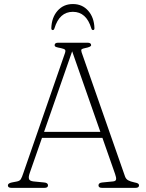

<svg xmlns="http://www.w3.org/2000/svg" viewBox="-20 -906 706 926"><path d="M211.5 -12Q211.5 0 194.5 0H35Q18 0 18 -12Q18 -22 37 -26L60.5 -30.5Q75 -33 80.5 -42Q86 -51 92.5 -71L293 -649Q297.5 -662 293.5 -666.2Q289.5 -670.5 273.5 -674Q259 -676.5 251.2 -679.2Q243.5 -682 243.5 -688Q243.5 -700 260.5 -700H402.5Q419.5 -700 419.5 -688Q419.5 -679.5 390 -674Q377.5 -671.5 373.8 -668.2Q370 -665 373.5 -654L583 -55Q587.5 -42.5 598 -36.5Q608.5 -30.5 627.5 -26.5Q641 -24 645.8 -20.8Q650.5 -17.5 650.5 -12Q650.5 0 633.5 0H472Q455 0 455 -12Q455 -24.5 474 -26L525 -31Q538 -32 539.8 -40.5Q541.5 -49 535 -67L474 -241H182.5L123.5 -72Q116.5 -52 120 -42.5Q123.5 -33 141.5 -31L192.5 -26Q211.5 -24.5 211.5 -12ZM192.5 -270H464L328 -658.5ZM331.5 -849Q266.5 -849 242.5 -769Q240 -761 234.5 -761Q227.5 -761 227.5 -770Q229 -821.5 257.5 -854Q286 -886.5 331.5 -886.5Q377 -886.5 405.5 -854Q434 -821.5 435.5 -770Q435.5 -761 428.5 -761Q423 -761 420.5 -769Q396.5 -849 331.5 -849Z"/></svg>

Font: Fraunces 9pt S100 Thin
Style: Regular
Weight: 100
Version: Version 1.000; ttfautohint (v1.8.3)